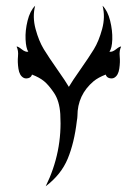

<svg xmlns="http://www.w3.org/2000/svg" viewBox="-20 -552 480 672"><path d="M103 -532Q93 -493 104.5 -450.5Q116 -408 133.5 -379.5Q151 -351 180.5 -309Q210 -267 221 -248Q232 -267 261.5 -309Q291 -351 308.5 -379.5Q326 -408 337.5 -450.5Q349 -493 339 -532Q357 -514 365.5 -479.5Q374 -445 373 -414Q372 -383 363 -371Q373 -369 386 -379.5Q399 -390 404 -389Q397 -375 399 -355Q401 -335 397.5 -311.5Q394 -288 380 -280Q373 -276 363 -278.5Q353 -281 350 -291Q324 -281 308 -268Q251 -220 251 -146Q251 -140 249 -129Q240 -52 217 3.5Q194 59 140 100Q199 -20 191 -153Q188 -199 169 -227Q150 -255 134 -268Q118 -281 92 -291Q89 -281 79 -278.5Q69 -276 62 -280Q48 -288 44.5 -311.5Q41 -335 43 -355Q45 -375 38 -389Q43 -390 56 -379.5Q69 -369 79 -371Q71 -383 69.5 -414Q68 -445 76.5 -479.5Q85 -514 103 -532Z"/></svg>

Font: SOV_mook
Style: Book
Weight: 400
Version: Version 1.00